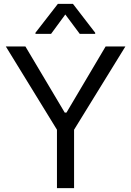

<svg xmlns="http://www.w3.org/2000/svg" viewBox="-20 -966 674 986"><path d="M9.8 -727.5H110.4L312.5 -387.7H321.3L522.5 -727.5H624L360.4 -299.8V0H272.5V-299.8ZM389.6 -792 315.4 -891.6 242.2 -792H162.1V-797.9L277.3 -946.3H354.5L468.8 -797.9V-792Z"/></svg>

Font: Inter Display
Style: Regular
Weight: 400
Designer: Rasmus Andersson
Foundry: rsms
Version: Version 4.000;git-37864ae